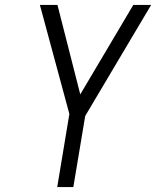

<svg xmlns="http://www.w3.org/2000/svg" viewBox="-20 -755 640 775"><path d="M211 0 260 -295 141 -735H212L304 -374L518 -735H590L324 -287L276 0Z"/></svg>

Font: Iosevka SS04 Light Extended
Style: Italic
Weight: 300
Width: 7
Italic angle: -9°
Monospace: yes
Designer: Belleve Invis
Foundry: Belleve Invis
Version: Version 19.0.0; ttfautohint (v1.8.4)